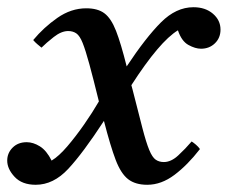

<svg xmlns="http://www.w3.org/2000/svg" viewBox="-63 -500 631 532"><path d="M468 -108Q473 -105 480 -99Q487 -93 491 -87Q457 -43 420.5 -15.5Q384 12 345 12Q312 12 292 -3.5Q272 -19 257.5 -57Q243 -95 225 -165Q167 -76 126 -32Q85 12 36 12Q-2 12 -22.5 -10Q-43 -32 -43 -55Q-43 -76 -28 -91Q-13 -106 11 -106Q29 -106 47.5 -94.5Q66 -83 80 -55Q100 -67 123.5 -94.5Q147 -122 170 -155Q193 -188 211 -219Q195 -284 184.5 -322.5Q174 -361 166 -381Q158 -401 148.5 -407.5Q139 -414 126 -414Q107 -414 86 -397.5Q65 -381 52 -368Q47 -372 40.5 -377.5Q34 -383 29 -389Q58 -424 96 -450.5Q134 -477 176 -477Q208 -477 226.5 -463Q245 -449 258.5 -414.5Q272 -380 288 -316Q341 -396 383 -438Q425 -480 473 -480Q506 -480 527 -462Q548 -444 548 -418Q548 -395 532.5 -380Q517 -365 494 -365Q478 -365 459 -375.5Q440 -386 430 -416Q379 -385 301 -264Q302 -261 302.5 -258.5Q303 -256 304 -253Q321 -186 331.5 -145.5Q342 -105 350.5 -84.5Q359 -64 368.5 -57.5Q378 -51 391 -51Q411 -51 431 -69.5Q451 -88 468 -108Z"/></svg>

Font: Castoro
Style: Italic
Weight: 400
Italic angle: -11°
Designer: John Hudson with Paul Hanslow, assisted by Kaja Sojewska.
Foundry: Tiro Typeworks Ltd.
Version: Version 2.04